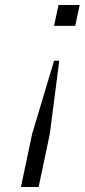

<svg xmlns="http://www.w3.org/2000/svg" viewBox="-20 -536 340 771"><path d="M218 -292 180 2 135 215H64L109 2L197 -292ZM197 -432 215 -516H300L282 -432Z"/></svg>

Font: Afta serif
Style: Italic
Weight: 400
Italic angle: -12°
Designer: parq.ink
Foundry: Oriol Esparraguera Font
Version: Version 1.000